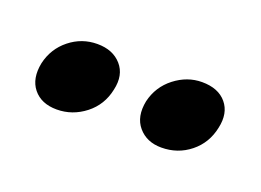

<svg xmlns="http://www.w3.org/2000/svg" viewBox="-46 -699 242 178"><g transform="rotate(20 74.5 -610.0)"><path d="M-13 -610.5Q-9.5 -625.8 2.5 -635.4Q14.5 -645 29.8 -645Q45.2 -645 53.6 -635.4Q62 -625.8 58.5 -610.5Q55.2 -594.5 42.8 -584.8Q30.2 -575 14.8 -575Q-0.5 -575 -8.4 -584.8Q-16.2 -594.5 -13 -610.5ZM90.2 -610.5Q93.8 -625.8 106.1 -635.4Q118.5 -645 133 -645Q149.2 -645 157.2 -635.4Q165.2 -625.8 161.8 -610.5Q158.5 -594.5 146.4 -584.8Q134.2 -575 118 -575Q103.5 -575 95.2 -584.8Q87 -594.5 90.2 -610.5Z"/></g></svg>

Font: Emberly Black
Style: Italic
Weight: 900
Italic angle: -12°
Designer: Rajesh Rajput
Foundry: Rajesh Rajput
Version: Version 1.000